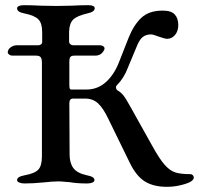

<svg xmlns="http://www.w3.org/2000/svg" viewBox="-20 -704 769 742"><path d="M481 -76 398 -246Q379 -286 359 -304.5Q339 -323 309 -323H262Q248 -323 248 -305L249 -107Q249 -74 263.5 -54.5Q278 -35 314 -27Q330 -24 337.5 -19.5Q345 -15 345 -8Q345 -2 337 1.5Q329 5 316 5Q277 5 249 0Q242 0 229.5 -1.5Q217 -3 205 -3Q184 -3 148 1Q108 5 75 5Q63 5 54.5 1.5Q46 -2 46 -8Q46 -15 53.5 -19.5Q61 -24 77 -27Q115 -34 128.5 -49Q142 -64 142 -100V-461Q142 -476 137.5 -482.5Q133 -489 119 -489H27Q21 -489 15.5 -493Q10 -497 10 -501Q10 -513 21 -521Q32 -529 45 -529H128Q134 -529 138.5 -532.5Q143 -536 143 -542V-580Q143 -614 128.5 -629Q114 -644 75 -652Q46 -657 46 -672Q46 -678 53.5 -681Q61 -684 72 -684Q100 -684 140 -682L199 -681L255 -682Q293 -684 321 -684Q346 -684 346 -672Q346 -658 317 -652Q278 -643 263 -628.5Q248 -614 247 -581V-544Q247 -537 252 -533Q257 -529 263 -529H367Q373 -529 378.5 -525.5Q384 -522 384 -517L383 -512Q372 -489 348 -489H268Q256 -489 252 -484Q248 -479 248 -465V-376Q248 -366 249.5 -362Q251 -358 256 -358H314Q357 -358 389 -386.5Q421 -415 440 -464L477 -558Q497 -608 526.5 -635.5Q556 -663 609 -663Q642 -663 655.5 -648Q669 -633 669 -607Q669 -584 656.5 -569Q644 -554 626 -554Q617 -554 592 -563Q572 -571 563 -571Q544 -571 531 -560.5Q518 -550 507 -521L474 -442Q459 -402 432 -375Q428 -371 428 -367Q428 -362 432 -356Q447 -348 457.5 -334.5Q468 -321 487 -286L568 -141Q596 -90 616.5 -67Q637 -44 658 -37.5Q679 -31 716 -31Q721 -31 725 -27Q729 -23 729 -18Q729 -11 720 -4Q709 4 681 11Q653 18 625 18Q573 18 539.5 -3Q506 -24 481 -76Z"/></svg>

Font: EB Garamond Medium
Style: Regular
Weight: 500
Designer: Georg Duffner and Octavio Pardo
Foundry: Georg Duffner
Version: Version 1.000